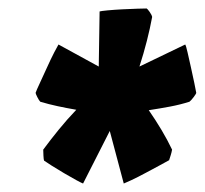

<svg xmlns="http://www.w3.org/2000/svg" viewBox="-20 -730 483 453"><path d="M176 -297Q173 -298 160 -305Q147 -312 131 -321.5Q115 -331 101.5 -339.5Q88 -348 84 -351Q83 -353 82.5 -362.5Q82 -372 82 -377Q99 -400 118.5 -424Q138 -448 160 -471Q137 -475 116 -479.5Q95 -484 75 -490Q72 -493 68 -501Q64 -509 64 -511Q66 -517 74 -534Q82 -551 91 -571Q100 -591 108 -606.5Q116 -622 118 -625L213 -573L215 -703Q218 -704 233.5 -705.5Q249 -707 268.5 -708Q288 -709 304.5 -709.5Q321 -710 326 -710Q328 -709 333 -702Q338 -695 339 -690Q334 -663 326.5 -633.5Q319 -604 309 -573L417 -625Q419 -622 422.5 -606.5Q426 -591 430.5 -571Q435 -551 438.5 -534Q442 -517 443 -511Q443 -509 437 -501Q431 -493 427 -490Q405 -483 381 -478.5Q357 -474 331 -470Q347 -447 361 -423.5Q375 -400 386 -377Q385 -371 383 -364.5Q381 -358 379 -352Q374 -349 358 -340.5Q342 -332 323.5 -322Q305 -312 290 -305Q275 -298 272 -297L239 -421Z"/></svg>

Font: Labrada Black
Style: Italic
Weight: 900
Italic angle: -7°
Designer: Mercedes Jáuregui
Foundry: Omnibus-Type Team
Version: Version 1.000; ttfautohint (v1.8.4.7-5d5b)